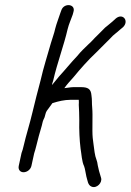

<svg xmlns="http://www.w3.org/2000/svg" viewBox="-20 -671 516 758"><path d="M108 -227C97 -180 83 -138 73 -94C71 -84 68 -75 65 -67L54 -16C51 -2 59 9 73 9C87 9 101 -2 104 -16L115 -66C118 -74 120 -83 123 -94C129 -120 137 -148 145 -175C147 -182 148 -190 151 -197C153 -201 155 -205 156 -208L159 -219C162 -232 166 -235 174 -246L187 -264C188 -264 189 -264 191 -265C210 -271 234 -277 259 -277H291C292 -270 291 -263 291 -257C292 -235 293 -224 293 -197C292 -157 294 -118 298 -85C302 -62 303 -33 312 -15C316 -5 318 14 321 26C326 41 326 60 342 66C362 74 385 50 379 31C376 21 374 15 371 4L366 -18C365 -27 363 -35 361 -40C354 -57 352 -81 349 -103L346 -127C343 -158 347 -214 344 -246C342 -265 344 -276 341 -295C339 -320 327 -327 299 -327H270C263 -327 257 -326 250 -325L234 -323C246 -340 256 -350 270 -366C297 -399 329 -435 359 -463C372 -475 384 -489 397 -501L416 -520C429 -535 439 -540 454 -554L466 -564C491 -589 464 -622 436 -597L424 -586L406 -571C399 -566 391 -559 383 -550L364 -531C352 -520 341 -506 329 -496C314 -481 300 -469 285 -450C261 -425 237 -395 213 -369C204 -359 195 -346 185 -335C186 -341 188 -347 190 -353C206 -423 232 -491 247 -556C252 -577 261 -595 267 -613L270 -624C280 -656 232 -661 222 -630L218 -619C212 -600 203 -578 198 -558C194 -539 187 -522 181 -501C167 -451 152 -406 140 -353C130 -316 117 -265 108 -227Z"/></svg>

Font: Electronic
Style: BookIt
Weight: 400
Version: Version 1.011